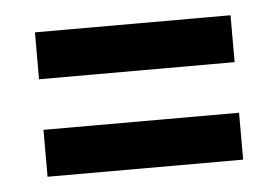

<svg xmlns="http://www.w3.org/2000/svg" viewBox="-31 -432 449 310"><g transform="rotate(-5 193.5 -277.0)"><path d="M35 -394H352V-318H35ZM35 -236H352V-160H35Z"/></g></svg>

Font: Cabin Condensed
Style: Regular
Weight: 400
Width: 3
Designer: Pablo Impallari
Foundry: Pablo Impallari. http://www.impallari.com Igino Marini. http://www.ikern.com
Version: Version 2.200